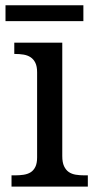

<svg xmlns="http://www.w3.org/2000/svg" viewBox="-20 -695 360 715"><path d="M36.1 -42Q52.7 -42 67.6 -44.2Q82.5 -46.4 93.8 -53.2Q105 -60.1 111.6 -73.5Q118.2 -86.9 118.2 -108.9V-425.8Q118.2 -447.8 111.6 -461.2Q105 -474.6 93.8 -481.9Q82.5 -489.3 67.6 -491.7Q52.7 -494.1 36.1 -494.1H33.2V-536.1H211.9V-113.8Q211.9 -90.3 218.5 -76.2Q225.1 -62 236.1 -54.4Q247.1 -46.9 262.2 -44.4Q277.3 -42 293.9 -42H307.1V0H22.9V-42ZM290.5 -616.2H0.5V-675.3H290.5Z"/></svg>

Font: KhunPaOh
Style: Regular
Weight: 400
Designer: Khon Soe Zaw Thu
Version: Version 1.00 July 11, 2016, initial release